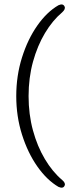

<svg xmlns="http://www.w3.org/2000/svg" viewBox="-20 -741 332 880"><path d="M54.5 -300.5Q54.5 -394 80.8 -477.5Q107 -561 151 -623.8Q195 -686.5 248 -717Q269 -726.5 276 -711Q281.5 -699.5 265 -684.5Q221 -647.5 186.2 -589.5Q151.5 -531.5 131.2 -458Q111 -384.5 111 -300.5Q111 -217 131 -143.5Q151 -70 185.8 -11.8Q220.5 46.5 265 84Q282 98.5 276 110Q269.5 125 248 115.5Q195 84.5 151 21.8Q107 -41 80.8 -124.2Q54.5 -207.5 54.5 -300.5Z"/></svg>

Font: Fraunces 144pt S100 Light
Style: Regular
Weight: 300
Version: Version 1.000; ttfautohint (v1.8.3)